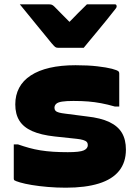

<svg xmlns="http://www.w3.org/2000/svg" viewBox="-20 -861 640 892"><path d="M295 -154Q351 -154 369.5 -162.5Q388 -171 388 -187Q388 -196 383 -201.5Q378 -207 366.5 -210.5Q355 -214 337 -216L234 -227Q170 -234 129.5 -252Q89 -270 70 -300.5Q51 -331 51 -376Q51 -419 69 -453Q87 -487 123 -510.5Q159 -534 211 -546Q263 -558 331 -558Q389 -558 432 -553Q475 -548 500 -541.5Q525 -535 531 -529Q532 -528 532.5 -526.5Q533 -525 533.5 -523.5Q534 -522 534 -519Q534 -481 534 -442.5Q534 -404 534 -366H514Q479 -376 449.5 -381.5Q420 -387 390 -389.5Q360 -392 321 -392Q288 -392 268.5 -389Q249 -386 241 -378.5Q233 -371 233 -360Q233 -352 238 -346.5Q243 -341 254.5 -338Q266 -335 283 -333L384 -320Q448 -313 488 -294Q528 -275 546.5 -243.5Q565 -212 565 -166Q565 -107 533.5 -67.5Q502 -28 439.5 -8.5Q377 11 286 11Q243 11 202 7.5Q161 4 128 -1.5Q95 -7 73 -13.5Q51 -20 46 -24Q45 -26 44.5 -27.5Q44 -29 44 -31Q44 -71 44 -110.5Q44 -150 44 -190H64Q90 -181 115 -174Q140 -167 168 -162.5Q196 -158 227.5 -156Q259 -154 295 -154ZM369 -639Q339 -639 309 -639Q279 -639 249 -639Q241 -639 236 -643Q231 -647 219 -661Q212 -670 195 -690.5Q178 -711 156 -738Q134 -765 112 -792Q90 -819 72 -841Q104 -841 137.5 -841Q171 -841 204 -841Q215 -841 220.5 -839Q226 -837 233 -830Q242 -821 263 -799.5Q284 -778 322 -740L270 -760H334L283 -739Q320 -777 342.5 -800Q365 -823 384 -841H511Q516 -841 518 -840Q520 -839 521 -836.5Q522 -834 522 -832Q522 -827 519 -823Q516 -819 504 -804Q493 -790 475 -767.5Q457 -745 436 -720Q415 -695 397 -673Q379 -651 369 -639Z"/></svg>

Font: Recursive Monospace Black
Style: Regular
Weight: 900
Version: Version 1.047